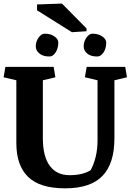

<svg xmlns="http://www.w3.org/2000/svg" viewBox="-20 -1030 724 1061"><path d="M216.8 -266.6Q216.8 -165 255.4 -113.3Q293.9 -61.5 365.2 -62Q436.5 -62 481 -89.4Q519 -161.1 519 -254.4V-586.4L449.2 -603L459 -660.6H671.9L681.6 -603L612.3 -586.4V-265.6Q612.3 -126 545.9 -57.6Q479.5 10.7 339.8 10.7Q200.2 10.7 135.7 -52.2Q70.3 -115.2 70.3 -239.7V-586.4L0 -603L9.8 -660.6H276.4L286.1 -603L216.8 -586.4ZM458 -857.4 377.4 -852.1 184.6 -973.1V-1005.4L322.3 -1010.3L458 -873ZM490.7 -843.8Q523.9 -843.8 545.4 -828.6Q566.9 -813.5 566.9 -794.9Q566.9 -762.2 551.8 -739.7Q536.6 -717.8 517.6 -717.8Q499 -717.8 485.8 -721.7Q472.7 -725.6 462.9 -733.4Q442.4 -749.5 442.4 -774.4Q442.4 -799.8 457.5 -821.8Q472.7 -843.8 490.7 -843.8ZM193.4 -822.3Q208.5 -843.8 226.6 -843.8Q260.3 -843.8 281.2 -828.6Q302.2 -813.5 302.2 -794.9Q301.8 -762.7 287.1 -740.2Q272.5 -717.8 253.9 -717.8Q235.4 -717.8 222.2 -721.7Q209 -725.6 199.2 -733.4Q177.7 -749 177.7 -774.4Q177.7 -800.3 193.4 -822.3Z"/></svg>

Font: NoticiaText-Bold
Style: Bold
Weight: 700
Designer: JM Sole
Foundry: JM Sole
Version: Version 1.003